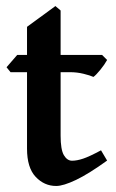

<svg xmlns="http://www.w3.org/2000/svg" viewBox="-20 -598 382 631"><path d="M332 -70.3Q272 -26.9 230 -6.8Q188 13.2 164.6 13.2Q125.5 13.2 97.2 -16.8Q68.8 -46.9 68.8 -109.4V-360.8H14.6L1.5 -377L36.6 -417.5H68.8V-509.8L162.1 -578.1L179.2 -563.5V-417.5H315.4L332 -400.9Q323.7 -385.7 309.8 -368.7Q295.9 -351.6 287.1 -345.2Q276.4 -350.1 254.6 -355.5Q232.9 -360.8 210 -360.8H179.2V-151.9Q179.2 -106.4 189.9 -88.1Q200.7 -69.8 216.8 -69.8Q232.9 -69.8 253.4 -76.7Q273.9 -83.5 312 -104Z"/></svg>

Font: Dai Banna SIL SemiBold
Style: Regular
Weight: 600
Designer: Victor Gaultney
Foundry: SIL International
Version: Version 4.000